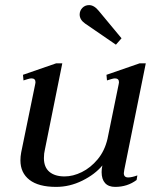

<svg xmlns="http://www.w3.org/2000/svg" viewBox="-20 -722 620 752"><path d="M292 -665Q292 -680 302.5 -691Q313 -702 329 -702Q349 -702 368 -678L456 -572L434 -547L313 -630Q292 -645 292 -665ZM482 -27Q496 -27 518 -35L515 -17Q479 10 431 10Q405 10 391.5 -5Q378 -20 378 -48Q378 -61 381 -74Q352 -39 302.5 -14.5Q253 10 200 10Q131 10 95.5 -17.5Q60 -45 60 -94Q60 -109 63 -125L118 -393Q119 -396 119 -400Q119 -415 103 -415Q98 -415 88 -412Q78 -409 72 -407L70 -429L200 -474H224L156 -137Q152 -121 152 -103Q152 -67 173.5 -49Q195 -31 233 -31Q266 -31 300.5 -48Q335 -65 362.5 -98Q390 -131 401 -178L445 -393Q446 -396 446 -400Q446 -415 430 -415Q425 -415 415 -412Q405 -409 399 -407L397 -429L527 -474H551L467 -58Q465 -48 465 -44Q465 -27 482 -27Z"/></svg>

Font: Taviraj
Style: Italic
Weight: 400
Italic angle: -12°
Designer: Katatrad Team
Foundry: CadsonDemak
Version: Version 1.001